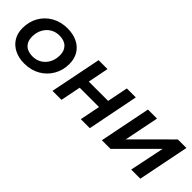

<svg xmlns="http://www.w3.org/2000/svg" viewBox="78 -1211 1889 1889"><g transform="rotate(45 1022.0 -266.5)"><path d="M297 7Q219 7 160.5 -22.5Q102 -52 70 -104.5Q38 -157 38 -228Q38 -318 78.5 -388.5Q119 -459 191 -499.5Q263 -540 355 -540Q434 -540 492.5 -511Q551 -482 583 -429.5Q615 -377 615 -306Q615 -216 574 -145.5Q533 -75 461.5 -34Q390 7 297 7ZM305 -100Q358 -100 399.5 -125.5Q441 -151 465 -196Q489 -241 489 -300Q489 -362 452 -398Q415 -434 348 -434Q295 -434 253.5 -408.5Q212 -383 188 -338Q164 -293 164 -234Q164 -171 201 -135.5Q238 -100 305 -100Z M684 0 791 -534H915L872 -317H1141L1184 -534H1309L1203 0H1078L1120 -211H851L809 0Z M1371 0 1478 -534H1604L1531 -172L1894 -534H2013L1906 0H1779L1854 -363L1491 0Z"/></g></svg>

Font: Montserrat SemiBold
Style: Italic
Weight: 600
Italic angle: -11.3°
Designer: Julieta Ulanovsky
Foundry: Julieta Ulanovsky
Version: Version 9.000; ttfautohint (v1.8.4.7-5d5b)